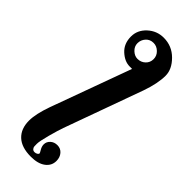

<svg xmlns="http://www.w3.org/2000/svg" viewBox="-294 -719 988 988"><g transform="rotate(45 200.0 -225.5)"><path d="M233 -455H215Q179 -455 145 -486Q111 -517 111 -569Q111 -616 148 -650Q185 -684 235 -684Q295 -684 337.5 -641.5Q380 -599 380 -552Q380 -496 353 -419L198 10Q188 38 173.5 91.5Q159 145 159 164Q159 177 159.5 183.5Q160 190 165.5 196.5Q171 203 181 203Q190 203 197 198.5Q204 194 204 189Q204 186 195 171Q186 156 186 141Q186 122 201 108Q216 94 239 94Q263 94 278 111.5Q293 129 293 155Q293 190 264 211.5Q235 233 184 233Q116 233 81 200Q46 167 46 108Q46 60 73 -16ZM276 -569Q276 -593 258 -610.5Q240 -628 217 -628Q191 -628 175 -610Q159 -592 159 -568Q159 -545 177 -528Q195 -511 216 -511Q241 -511 258.5 -527.5Q276 -544 276 -569Z"/></g></svg>

Font: STIX
Style: Bold Italic
Weight: 700
Italic angle: -16.33°
Designer: MicroPress Inc., with final additions and corrections provided by Coen Hoffman, Elsevier (retired)
Version: Version 1.1.1